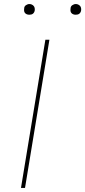

<svg xmlns="http://www.w3.org/2000/svg" viewBox="-20 -932 422 952"><path d="M84 0 205 -735H225L104 0ZM355 -859Q349 -859 343.5 -861Q338 -863 334 -867.5Q330 -872 329.5 -878.5Q329 -885 330 -891Q330 -896 332.5 -900Q335 -904 339 -906.5Q343 -909 347 -910.5Q351 -912 356 -912Q362 -912 367.5 -909.5Q373 -907 377 -902.5Q381 -898 382 -891.5Q383 -885 382 -879Q381 -874 378.5 -870Q376 -866 372.5 -863.5Q369 -861 364.5 -860Q360 -859 355 -859ZM125 -859Q119 -859 113.5 -861Q108 -863 104 -867.5Q100 -872 99.5 -878.5Q99 -885 100 -891Q100 -896 102.5 -900Q105 -904 109 -906.5Q113 -909 117 -910.5Q121 -912 126 -912Q132 -912 137.5 -909.5Q143 -907 147 -902.5Q151 -898 152 -891.5Q153 -885 152 -879Q151 -874 148.5 -870Q146 -866 142.5 -863.5Q139 -861 134.5 -860Q130 -859 125 -859Z"/></svg>

Font: Iosevka Aile Thin Oblique
Style: Regular
Weight: 100
Italic angle: -9°
Designer: Belleve Invis
Foundry: Belleve Invis
Version: Version 31.1.0; ttfautohint (v1.8.4)